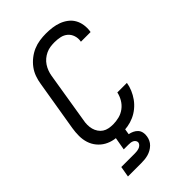

<svg xmlns="http://www.w3.org/2000/svg" viewBox="-281 -842 1162 1162"><g transform="rotate(-45 300.0 -261.5)"><path d="M252 8Q221 8 191 2.5Q161 -3 136 -17Q111 -31 92.5 -53.5Q74 -76 65 -104Q56 -132 56 -163Q56 -194 61 -225L115 -550Q119 -577 128.5 -603.5Q138 -630 155 -653Q172 -676 195.5 -694.5Q219 -713 245 -724Q271 -735 298.5 -739Q326 -743 352 -743Q380 -743 406.5 -739.5Q433 -736 457 -727Q481 -718 501.5 -702.5Q522 -687 534.5 -665Q547 -643 551 -616.5Q555 -590 551 -563Q551 -561 550.5 -560Q550 -559 550 -558H467Q467 -559 467.5 -559.5Q468 -560 468 -561Q472 -585 464.5 -607.5Q457 -630 440 -644.5Q423 -659 400 -664Q377 -669 352 -669Q334 -669 316 -666.5Q298 -664 280.5 -656Q263 -648 248 -635.5Q233 -623 222.5 -607Q212 -591 205.5 -573.5Q199 -556 196 -538L143 -213Q139 -194 139 -175Q139 -156 143.5 -139Q148 -122 158 -107Q168 -92 182.5 -82.5Q197 -73 215 -69.5Q233 -66 252 -66Q277 -66 303 -72.5Q329 -79 351 -95.5Q373 -112 387 -136Q401 -160 406 -185H488Q484 -159 473 -133Q462 -107 445.5 -84Q429 -61 406.5 -42.5Q384 -24 358 -12.5Q332 -1 305 3.5Q278 8 252 8ZM92 220 104 151H219Q228 151 237 150Q246 149 255.5 146Q265 143 272.5 136Q280 129 282 120Q283 111 278 103.5Q273 96 265 92Q257 88 248 87Q239 86 230 86H190L205 0H283L276 42Q292 45 306.5 52Q321 59 331 70Q341 81 344.5 97Q348 113 345 130Q343 144 336.5 158Q330 172 318.5 183Q307 194 293.5 201.5Q280 209 265.5 213Q251 217 236.5 218.5Q222 220 207 220Z"/></g></svg>

Font: Iosevka SS04 Extended Oblique
Style: Regular
Weight: 400
Width: 7
Italic angle: -9°
Monospace: yes
Designer: Belleve Invis
Foundry: Belleve Invis
Version: Version 19.0.0; ttfautohint (v1.8.4)